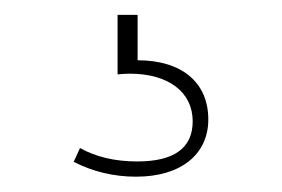

<svg xmlns="http://www.w3.org/2000/svg" viewBox="-20 -20 370 252"><path d="M253.4 136.7C253.4 88.4 218.8 59.1 160.6 59.1V-0.5H134.3V77.6C139.6 77.1 146 76.7 150.4 76.7C200.7 76.7 232.9 100.6 232.9 139.2C232.9 174.3 208.5 191.9 160.2 191.9C130.9 191.9 106 186 85 174.3L76.7 192.4C102.5 205.6 129.9 211.9 158.7 211.9C216.8 211.9 253.4 183.1 253.4 136.7Z"/></svg>

Font: Estedad Thin
Style: Regular
Weight: 100
Designer: Amin Abedi
Version: Version 7.3